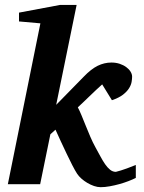

<svg xmlns="http://www.w3.org/2000/svg" viewBox="-20 -757 590 789"><path d="M538.1 -25.9Q525.4 -19.5 507.8 -12.7Q490.2 -5.9 470.7 -0.5Q451.2 4.9 431.2 8.5Q411.1 12.2 394 12.2Q380.4 12.2 366.2 7.3Q352.1 2.4 338.9 -5.4Q325.7 -13.2 314.7 -22.9Q303.7 -32.7 296.9 -43Q288.6 -55.7 277.1 -78.1Q265.6 -100.6 253.4 -126.2Q241.2 -151.9 229.2 -177.7Q217.3 -203.6 208 -224.1L187 -205.1L145 0H12.2L146 -661.1L58.1 -668.9V-705.1L227.1 -736.8H294.9L210.9 -326.2L323.2 -440.9Q354 -473.1 381.3 -486.6Q408.7 -500 438 -500Q456.1 -500 471.7 -494.9Q487.3 -489.7 498.8 -481.2Q510.3 -472.7 516.6 -462.4Q522.9 -452.1 522.9 -441.9Q522.9 -433.1 520.8 -420.4Q518.6 -407.7 510.3 -394.3Q502 -380.9 485.4 -367.9Q468.8 -355 439.9 -345.2L399.9 -410.2Q388.2 -399.9 374.5 -387Q360.8 -374 347.4 -361.1Q334 -348.1 321.5 -336.2Q309.1 -324.2 299.8 -315.9Q306.6 -303.2 314.7 -283.7Q322.8 -264.2 331.8 -241.7Q340.8 -219.2 350.8 -195.8Q360.8 -172.4 372.1 -151.9Q382.8 -132.3 392.6 -114.3Q402.3 -96.2 412.1 -82Q421.9 -67.9 432.6 -59.3Q443.4 -50.8 456.1 -50.8Q457 -50.8 476.3 -56.4Q495.6 -62 538.1 -79.1Z"/></svg>

Font: Charis SIL Phon
Style: Bold Italic
Weight: 700
Italic angle: -11°
Foundry: SIL International
Version: Version 5.000